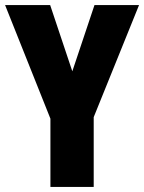

<svg xmlns="http://www.w3.org/2000/svg" viewBox="-20 -734 566 754"><path d="M264 -454 351 -714H526L348 -274V0H178V-268L0 -714H177Z"/></svg>

Font: Noto Sans Gurmukhi UI ExtraCondensed Black
Style: Regular
Weight: 900
Width: 2
Designer: Jelle Bosma - Monotype Design Team
Foundry: Monotype Imaging Inc.
Version: Version 2.004; ttfautohint (v1.8.4.7-5d5b)